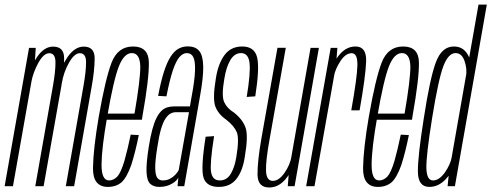

<svg xmlns="http://www.w3.org/2000/svg" viewBox="-49 -805 2124 830"><path d="M-29 0H7L101.5 -534.5L105.5 -598H76.5ZM103.5 0H139.5L216.5 -434.5Q227.5 -499.5 228.2 -551.5Q229 -603.5 180.5 -603.5Q142 -603.5 111.5 -559Q81 -514.5 72.5 -467.5L85.5 -446.5Q94 -492.5 117 -533.8Q140 -575 164 -575Q190.5 -575 190.8 -536.2Q191 -497.5 180.5 -437ZM235.5 0H271.5L348 -434.5Q359.5 -499 360.2 -551.2Q361 -603.5 313 -603.5Q274.5 -603.5 243.5 -559Q212.5 -514.5 204.5 -467.5L218.5 -446.5Q226 -492.5 249.2 -533.8Q272.5 -575 296 -575Q323 -575 323 -536.2Q323 -497.5 312.5 -437Z M417.5 3 422.5 -25Q389 -25 390 -95.5Q390.5 -165 414.5 -301Q442 -460.5 465 -518.5Q487.5 -575.5 521 -575.5Q555.5 -575.5 557.5 -518.5Q558 -462.5 532.5 -314H410.5L406 -287.5H564.5Q566 -295 566.5 -301Q596 -467 594.5 -536Q593 -604 526 -604Q460 -604 433 -533.5Q406.5 -463.5 378 -301Q354.5 -163.5 353 -80Q351.5 3 417.5 3ZM422.5 -25 417.5 3Q452.5 3 476.5 -17Q499 -37.5 518.5 -92Q536 -146.5 551 -221L516 -223Q503.5 -162 489 -110Q473.5 -58.5 458 -41.5Q441.5 -25 422.5 -25Z M640 3Q657 3 670.2 -0.8Q683.5 -4.5 694.2 -10.8Q705 -17 712 -23.8Q719 -30.5 722 -37.5L718.5 0H747.5L815 -385.5Q830.5 -470.5 829.5 -518Q828.5 -565.5 812 -585Q795.5 -604.5 763 -604.5Q740.5 -604.5 722.2 -594.2Q704 -584 688.5 -560Q673 -536 659.8 -494.8Q646.5 -453.5 634.5 -390.5L670.5 -388.5Q684.5 -460 698.2 -500.8Q712 -541.5 726.8 -558.5Q741.5 -575.5 759 -575.5Q778 -575.5 786.8 -557.8Q795.5 -540 794 -498.5Q792.5 -457 779 -385.5L772 -345H703Q687.5 -345 673.8 -340.8Q660 -336.5 648.5 -325.2Q637 -314 627.2 -294.5Q617.5 -275 609.2 -244.2Q601 -213.5 594 -170Q582.5 -96.5 584.5 -59.5Q586.5 -22.5 601 -9.8Q615.5 3 640 3ZM654 -25Q639.5 -25 631 -36.2Q622.5 -47.5 622 -79Q621.5 -110.5 631.5 -171.5Q638.5 -218 647.2 -247.5Q656 -277 666.5 -292.5Q677 -308 688 -314Q699 -320 711.5 -320H768L723.5 -69.5Q719 -60.5 709.2 -50Q699.5 -39.5 685.8 -32.2Q672 -25 654 -25Z M897 3Q946 3 973 -31.5Q1000 -66 1009 -125.5Q1025 -218 1012.5 -253.2Q1000 -288.5 963 -318Q932 -337 920 -363.8Q908 -390.5 920.5 -463Q928.5 -514 946.5 -544.8Q964.5 -575.5 993 -575.5Q1025 -575.5 1029.8 -532.2Q1034.5 -489 1017.5 -386L1054.5 -388.5Q1074 -512.5 1062.2 -558.2Q1050.5 -604 998 -604Q948.5 -604 921 -566.2Q893.5 -528.5 884 -465Q869.5 -378.5 881.8 -345.2Q894 -312 928.5 -288Q963 -261 974.5 -233.8Q986 -206.5 972.5 -125.5Q965.5 -82 948.5 -53.5Q931.5 -25 901 -25Q869.5 -25 863.5 -61Q857.5 -97 876.5 -216.5L840 -214Q818 -74.5 831.2 -35.8Q844.5 3 897 3Z M1195 0H1224.5L1329.5 -598H1293.5L1200.5 -70ZM1186.5 -598.5H1150.5L1081 -206.5Q1064 -108.5 1064.2 -51.5Q1064.5 5.5 1114.5 5.5Q1155.5 5.5 1186.2 -31.5Q1217 -68.5 1225 -112.5L1211.5 -130Q1205 -92 1180.8 -57.5Q1156.5 -23 1130.5 -23Q1102.5 -23 1101 -66.8Q1099.5 -110.5 1116.5 -203.5Z M1469.5 -328H1505.5Q1531.5 -475 1533.8 -539.5Q1536 -604 1488 -604Q1449 -604 1419.8 -570.2Q1390.5 -536.5 1382.5 -490.5L1394.5 -475.5Q1400.5 -507 1422.8 -541Q1445 -575 1471.5 -575Q1497 -575 1496 -523Q1495 -471 1469.5 -328ZM1274.5 0H1310.5L1403.5 -523L1409.5 -598H1380.5Z M1585 3 1590 -25Q1556.5 -25 1557.5 -95.5Q1558 -165 1582 -301Q1609.5 -460.5 1632.5 -518.5Q1655 -575.5 1688.5 -575.5Q1723 -575.5 1725 -518.5Q1725.5 -462.5 1700 -314H1578L1573.5 -287.5H1732Q1733.5 -295 1734 -301Q1763.5 -467 1762 -536Q1760.5 -604 1693.5 -604Q1627.5 -604 1600.5 -533.5Q1574 -463.5 1545.5 -301Q1522 -163.5 1520.5 -80Q1519 3 1585 3ZM1590 -25 1585 3Q1620 3 1644 -17Q1666.5 -37.5 1686 -92Q1703.5 -146.5 1718.5 -221L1683.5 -223Q1671 -162 1656.5 -110Q1641 -58.5 1625.5 -41.5Q1609 -25 1590 -25Z M1886 0H1917.5L2055.5 -785H2019.5L1891.5 -56.5ZM1807 3Q1846.5 3 1877.5 -30Q1908.5 -63 1915.5 -101.5L1904.5 -128Q1898 -93 1873.8 -59Q1849.5 -25 1823 -25Q1795.5 -25 1794.2 -78.5Q1793 -132 1819 -294.5Q1846.5 -464.5 1868 -520Q1889.5 -575.5 1920.5 -575.5Q1947 -575.5 1959 -541.8Q1971 -508 1965.5 -474L1985 -499Q1992 -537.5 1972 -570.8Q1952 -604 1913 -604Q1860.5 -604 1835 -535.2Q1809.5 -466.5 1783 -293.5Q1757 -129.5 1757.5 -63.2Q1758 3 1807 3Z"/></svg>

Font: Anybody ExtraCondensed ExtraLight
Style: Italic
Weight: 250
Width: 2
Italic angle: -10°
Version: Version 1.113;gftools[0.9.25]